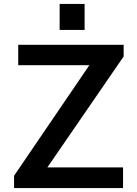

<svg xmlns="http://www.w3.org/2000/svg" viewBox="-20 -949 693 969"><path d="M407 -929H281V-798H407ZM51 0H601V-104H219L604 -664V-723H72V-620H431L51 -62Z"/></svg>

Font: United Sans SemiBold
Style: Regular
Weight: 600
Designer: Pablo Impallari, Rodrigo Fuenzalida (Modified by Dan O. Williams)
Version: Version 1.000;PS 001.000;hotconv 1.0.88;makeotf.lib2.5.64775